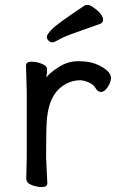

<svg xmlns="http://www.w3.org/2000/svg" viewBox="-20 -739 470 775"><path d="M385 -643Q336 -625 288 -608.5Q240 -592 219.5 -580Q199 -568 191 -568Q183 -568 176 -575Q169 -582 169 -590.5Q169 -599 189 -620.5Q209 -642 322 -717Q326 -719 334.5 -719Q343 -719 357 -709Q396 -682 396 -659Q396 -648 385 -643ZM86 -18 88 -106V-367L85 -474Q85 -490 106.5 -490Q128 -490 149 -481.5Q170 -473 170 -459.5Q170 -446 168 -434L167 -426Q177 -442 215 -467Q253 -492 295.5 -492Q338 -492 365 -481.5Q392 -471 410 -456Q428 -441 428 -424.5Q428 -408 415 -388Q402 -368 388.5 -368Q375 -368 367 -381Q358 -398 338 -406.5Q318 -415 304 -415Q264 -415 230 -390Q180 -354 170 -265Q166 -230 166 -106L171 0Q171 16 149.5 16Q128 16 107 7.5Q86 -1 86 -18Z"/></svg>

Font: LXGW WenKai Medium
Style: Regular
Weight: 500
Designer: LXGW / Fontworks Inc.
Foundry: LXGW / Fontworks Inc.
Version: Version 1.501; October 10, 2024